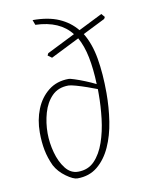

<svg xmlns="http://www.w3.org/2000/svg" viewBox="-73 -650 539 712"><g transform="rotate(-10 196.5 -293.5)"><path d="M146 -447 131 -458 135 -466 241 -519Q198 -575 106 -578L99 -597Q158 -597 198 -579.5Q238 -562 264 -530L354 -575L365 -562L361 -555L277 -513Q302 -472 312 -414Q322 -356 322 -283Q322 -229 314 -177Q306 -125 287 -83Q268 -41 237 -15.5Q206 10 161 10Q146 10 119.5 -9Q93 -28 79 -54Q65 -84 59 -114.5Q53 -145 53 -182Q53 -229 69 -269Q85 -309 116.5 -334Q148 -359 193 -359Q198 -359 215 -353.5Q232 -348 253 -339.5Q274 -331 292 -322Q290 -380 281 -424.5Q272 -469 254 -501ZM188 -335Q149 -335 125.5 -311Q102 -287 91.5 -250Q81 -213 81 -174Q81 -138 91 -101Q101 -64 120.5 -39Q140 -14 168 -14Q206 -14 230 -39Q254 -64 268 -104.5Q282 -145 287.5 -192Q293 -239 293 -284Q293 -294 293 -303Q278 -309 256.5 -316.5Q235 -324 215.5 -329.5Q196 -335 188 -335Z"/></g></svg>

Font: Grenze Gotisch Thin
Style: Regular
Weight: 100
Designer: Renata Polastri
Foundry: Omnibus-Type
Version: Version 1.001